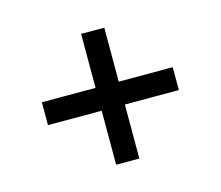

<svg xmlns="http://www.w3.org/2000/svg" viewBox="-70 -631 700 608"><g transform="rotate(-15 279.5 -326.5)"><path d="M241 -112V-289H65V-364H241V-541H317V-364H494V-289H317V-112Z"/></g></svg>

Font: Noto Serif Telugu ExtraBold
Style: Regular
Weight: 800
Designer: Jelle Bosma - Monotype Design Team
Foundry: Monotype Imaging Inc.
Version: Version 2.005; ttfautohint (v1.8.4.7-5d5b)